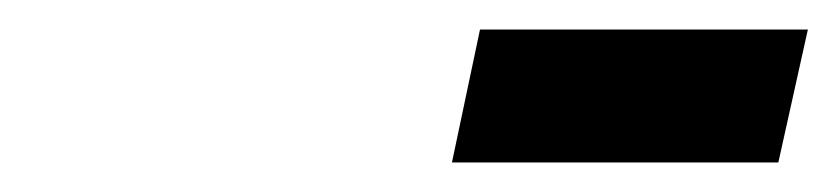

<svg xmlns="http://www.w3.org/2000/svg" viewBox="-20 -730 567 130"><path d="M527 -710H305L286 -620H507Z"/></svg>

Font: Advent Pro
Style: Italic
Weight: 400
Italic angle: -12°
Designer: VivaRado, Andreas Kalpakidis
Foundry: VivaRado, Andreas Kalpakidis
Version: Version 3.000